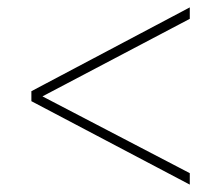

<svg xmlns="http://www.w3.org/2000/svg" viewBox="-20 -618 599 520"><path d="M494 -118 65 -344V-371L494 -598V-567L95 -357L494 -149Z"/></svg>

Font: Noto Serif Thin
Style: Italic
Weight: 100
Italic angle: -12°
Designer: Monotype Design Team
Foundry: Monotype Imaging Inc.
Version: Version 2.014; ttfautohint (v1.8.4.7-5d5b)